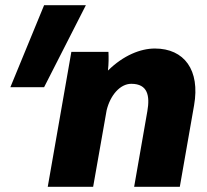

<svg xmlns="http://www.w3.org/2000/svg" viewBox="-20 -720 797 740"><path d="M164 0H339L391 -295C405 -353 443 -397 486 -397C550 -397 558 -350 548 -292L497 0H673L728 -314C752 -450 690 -533 577 -533C522 -533 456 -507 396 -448C399 -474 399 -499 398 -520H255ZM20 -384H150L311 -700H150Z"/></svg>

Font: Fixel Text 20240404 ExtraBold
Style: Italic
Weight: 800
Width: 4
Italic angle: -10°
Designer: AlfaBravo + MacPaw
Foundry: Kyrylo Tkachov, Marchela Mozhyna, Serhii Makarenko, Maria Weinstein, Zakhar Kryvoshyya
Version: Version 1.211;Glyphs 3.2 (3225)